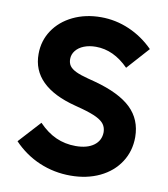

<svg xmlns="http://www.w3.org/2000/svg" viewBox="-82 -791 767 874"><g transform="rotate(10 301.0 -354.0)"><path d="M38.1 -98.6 130.9 -200.2Q168.9 -160.6 210.9 -141.8Q252.9 -123 301.8 -123Q355 -123 385.7 -145.5Q416.5 -168 417 -207Q416.5 -228.5 405.8 -243.4Q395 -258.3 370.4 -270.5Q345.7 -282.7 301.8 -294.9L268.6 -303.7Q166 -330.1 114.5 -381.1Q63 -432.1 63.5 -506.8Q63.5 -567.4 95.9 -616.2Q128.4 -665 186 -692.9Q243.7 -720.7 315.4 -720.7Q383.3 -720.7 446.3 -693.4Q509.3 -666 558.6 -616.2L466.8 -513.7Q397.5 -584 315.4 -584Q284.7 -584 260.5 -574.5Q236.3 -564.9 222.7 -547.6Q209 -530.3 209 -508.8Q209 -490.2 218 -477.5Q227.1 -464.8 247.8 -454.8Q268.6 -444.8 304.7 -435.5L337.9 -426.8Q453.6 -395.5 507.8 -343.3Q562 -291 562.5 -210Q562.5 -145 529.3 -94Q496.1 -43 436.8 -14.6Q377.4 13.7 301.8 13.7Q226.1 13.7 158.4 -14.9Q90.8 -43.5 38.1 -98.6Z"/></g></svg>

Font: Wanted Sans
Style: Bold
Weight: 700
Designer: Original Design by Kil Hyung-jin and Kang Hanbin, Wanted Lab, Inc; Hangeul from Source Han Sans by Jang Soo-young and Ka
Foundry: Wanted Lab, Inc.
Version: Version 1.000